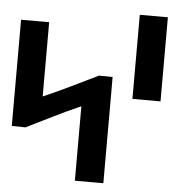

<svg xmlns="http://www.w3.org/2000/svg" viewBox="-59 -940 912 994"><g transform="rotate(5 397.5 -442.5)"><path d="M773 -448V-885H627V-448ZM17 -254 87 -253H88C181 -298 270 -345 367 -387V0H515V-552L445 -553H444C351 -508 260 -462 163 -420V-806H17Z"/></g></svg>

Font: Ny Stormning
Style: Hf
Weight: 700
Designer: Robert Jablonski, Mew Too
Foundry: Cannot Into Space Fonts
Version: Version 0.90